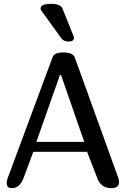

<svg xmlns="http://www.w3.org/2000/svg" viewBox="-20 -983 657 1003"><path d="M195 -929Q192 -933 192 -939Q192 -963 248 -963Q297 -963 307 -937L364 -795Q366 -791 366 -785Q366 -766 338 -766Q314 -766 301 -782ZM103 -53Q83 0 42 0Q15 0 15 -27Q15 -39 20 -52L255 -685Q264 -709 310 -709Q362 -709 371 -682L600 -48Q602 -38 602 -33Q602 0 563 0Q507 0 488 -53L435 -190H154ZM299 -591H293L170 -242H420Z"/></svg>

Font: Marmelad
Style: Regular
Weight: 400
Designer: Manvel Shmavonyan
Foundry: Cyreal
Version: Version 1.001;PS 001.001;hotconv 1.0.88;makeotf.lib2.5.64775